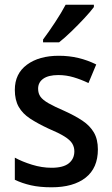

<svg xmlns="http://www.w3.org/2000/svg" viewBox="-20 -786 475 816"><path d="M396 -151Q396 -72 344 -31Q292 10 199 10Q149 10 111.5 1.5Q74 -7 43 -22V-116Q74 -99 116 -86Q158 -73 199 -73Q249 -73 272.5 -92Q296 -111 296 -143Q296 -161 287 -176Q278 -191 254 -206Q230 -221 185 -240Q140 -261 108 -282Q76 -303 59.5 -332Q43 -361 43 -404Q43 -473 94.5 -511Q146 -549 230 -549Q274 -549 313.5 -539.5Q353 -530 389 -512L356 -433Q325 -448 293 -457.5Q261 -467 228 -467Q186 -467 164 -451.5Q142 -436 142 -409Q142 -389 152 -375Q162 -361 186.5 -347Q211 -333 255 -314Q299 -294 330.5 -273Q362 -252 379 -223Q396 -194 396 -151ZM379 -756Q365 -737 338.5 -708.5Q312 -680 283 -652Q254 -624 231 -606H163V-618Q187 -650 214 -691Q241 -732 259 -766H379Z"/></svg>

Font: Noto Sans Ethiopic SemiCondensed Medium
Style: Regular
Weight: 500
Width: 4
Designer: Monotype Design Team
Foundry: Monotype Imaging Inc.
Version: Version 2.102; ttfautohint (v1.8.4.7-5d5b)